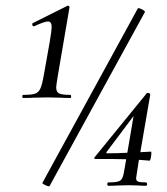

<svg xmlns="http://www.w3.org/2000/svg" viewBox="-20 -656 591 680"><path d="M315 -99 500 -326Q501 -327 504 -327Q507 -327 510 -325Q513 -323 512 -320L477 -117L515 -119Q516 -119 516 -114Q516 -106 514 -96.5Q512 -87 510 -87L472 -90L462 -25Q462 -16 469 -13Q476 -10 496 -10Q501 -10 501 -4Q501 2 496 2Q481 2 473 1L438 0L395 1Q384 2 364 2Q360 2 360 -4Q360 -10 364 -10Q395 -10 404.5 -15.5Q414 -21 418 -41L427 -92Q396 -93 316 -93Q315 -93 314 -95.5Q313 -98 315 -99ZM470 -627Q476 -627 485.5 -621.5Q495 -616 493 -613L155 4H154Q149 4 139 -1Q129 -6 130 -8L468 -626Q468 -627 470 -627ZM229 -320Q232 -320 232 -314.5Q232 -309 229 -309Q207 -309 195 -310L149 -311L98 -310Q85 -309 62 -309Q59 -309 59 -314.5Q59 -320 62 -320Q91 -320 103.5 -324Q116 -328 122.5 -341.5Q129 -355 135 -389L156 -507Q163 -549 163 -560Q163 -580 150 -580Q138 -580 101 -563H99Q96 -563 94.5 -567.5Q93 -572 96 -574L218 -635Q219 -636 221 -636Q223 -636 225 -633.5Q227 -631 226 -629L185 -389Q179 -353 179 -347Q179 -330 189.5 -325Q200 -320 229 -320ZM357 -115Q357 -113 359 -113Q389 -113 431 -115L453 -245L357 -117Q356 -116 357 -115Z"/></svg>

Font: CormorantInfant-MediumItalic
Style: Italic
Weight: 500
Italic angle: -10°
Designer: Christian Thalmann (Catharsis Fonts)
Foundry: Catharsis Fonts
Version: Version 3.303